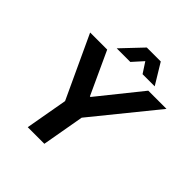

<svg xmlns="http://www.w3.org/2000/svg" viewBox="-228 -1027 1186 1186"><g transform="rotate(45 364.5 -434.0)"><path d="M203 0 252 -277 62 -686H211L340 -406H345L570 -686H729L397 -277L348 0ZM247 -733 375 -868H497L579 -733H473L428 -802L366 -733Z"/></g></svg>

Font: Archivo VF Beta
Style: Italic
Weight: 400
Italic angle: -10°
Designer: Hector Gatti
Foundry: Omnibus-Type
Version: Version 1.002